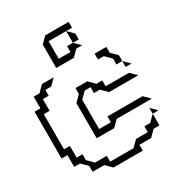

<svg xmlns="http://www.w3.org/2000/svg" viewBox="-226 -1089 1184 1279"><g transform="rotate(-30 366.5 -450.0)"><path d="M540 -630V-675H630V-630L675 -585V-540H630V-585L585 -630ZM675 -495V-540L720 -495ZM270 -180V-450L315 -495V-540H405L450 -495H495V-450H675L720 -405H495L450 -450H405V-495H360L315 -450V-225H405V-270H675L720 -225H450L405 -180ZM675 -135V-180L720 -135ZM45 -90V-180H0V-540H45V-630H90L135 -675H225L180 -630H135V-585H90V-495H45V-225H90V-135H135V-90L180 -45H270V0H450L495 -45H585V-90H630L675 -135V-45H630L585 0H495V45H270L225 0H135V-45L90 -90ZM451 -810V-900L496 -855V-810ZM271 -720V-900L316 -945H496V-900H316V-765H406V-810H451L496 -765H451L406 -720Z"/></g></svg>

Font: Rubik Iso
Style: Regular
Weight: 400
Designer: Hubert and Fischer, NaN
Foundry: Hubert and Fischer, NaN
Version: Version 2.200